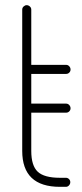

<svg xmlns="http://www.w3.org/2000/svg" viewBox="-20 -723 316 743"><path d="M66 -139V-686Q66 -693 71.5 -698Q77 -703 83 -703Q90 -703 95.5 -698Q101 -693 101 -686V-472H236Q243 -472 248 -466.5Q253 -461 253 -454Q253 -447 248 -442Q243 -437 236 -437H101V-322H236Q243 -322 248 -316.5Q253 -311 253 -304Q253 -297 248 -292Q243 -287 236 -287H101V-139Q101 -82 126 -58.5Q151 -35 212 -35H235Q242 -35 247 -30Q252 -25 252 -18Q252 -11 247 -5.5Q242 0 235 0H212Q66 0 66 -139Z"/></svg>

Font: Dosis
Style: ExtraLight
Weight: 250
Designer: Edgar Tolentino, Pablo Impallari, Igino Marini
Foundry: Edgar Tolentino, Pablo Impallari, Igino Marini
Version: Version 1.007